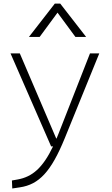

<svg xmlns="http://www.w3.org/2000/svg" viewBox="-20 -815 626 1069"><path d="M48.3 234.4 90.8 228C196.8 212.4 264.6 141.1 340.8 -45.9L532.7 -517.6H481L305.7 -70.3C302.2 -61 298.3 -52.2 294.9 -43.9H293L90.3 -517.6H38.6L264.6 0H275.4C217.8 120.6 159.2 169.4 79.1 184.1L46.4 189.9ZM141.1 -609.4H200.7L300.3 -744.6L399.9 -609.4H459.5L315.4 -794.9H285.2Z"/></svg>

Font: Cascadia Code PL ExtraLight
Style: Regular
Weight: 200
Monospace: yes
Designer: Aaron Bell
Foundry: Saja Typeworks
Version: Version 2404.023